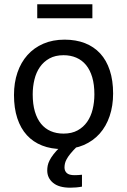

<svg xmlns="http://www.w3.org/2000/svg" viewBox="-20 -683 590 891"><path d="M504.9 -249Q504.9 -191.9 488.8 -144.3Q472.7 -96.7 442.4 -62.7Q412.1 -28.8 368.7 -10Q325.2 8.8 270 8.8Q217.3 8.8 175.5 -7.6Q133.8 -23.9 104.7 -55.7Q75.7 -87.4 60.3 -134.3Q44.9 -181.2 44.9 -242.2Q44.9 -299.3 61 -346.4Q77.1 -393.6 107.4 -427.5Q137.7 -461.4 181.2 -480.2Q224.6 -499 279.8 -499Q332.5 -499 374.3 -482.7Q416 -466.3 445.1 -434.8Q474.1 -403.3 489.5 -356.4Q504.9 -309.6 504.9 -249ZM418 -245.1Q418 -290.5 408 -324.5Q397.9 -358.4 379.4 -381.1Q360.8 -403.8 334.2 -415.3Q307.6 -426.8 274.9 -426.8Q236.8 -426.8 209.7 -411.9Q182.6 -397 165.3 -372.1Q147.9 -347.2 139.9 -314.2Q131.8 -281.2 131.8 -245.1Q131.8 -199.7 141.8 -165.5Q151.9 -131.3 170.4 -108.6Q189 -85.9 215.3 -74.5Q241.7 -63 274.9 -63Q313 -63 340.1 -77.9Q367.2 -92.8 384.5 -117.7Q401.9 -142.6 409.9 -175.5Q418 -208.5 418 -245.1ZM360.4 183.1Q348.1 185.5 333.3 186.8Q318.4 188 306.2 188Q253.4 188 226.3 165.5Q199.2 143.1 199.2 107.9Q199.2 96.7 201.4 85.4Q203.6 74.2 210 61.5Q216.3 48.8 227.8 33.7Q239.3 18.6 258.3 0H334.5Q316.9 17.6 306.2 31Q295.4 44.4 289.6 55.2Q283.7 65.9 281.5 75.4Q279.3 85 279.3 94.2Q279.3 109.9 289.8 119.9Q300.3 129.9 326.2 129.9Q333 129.9 342.5 129.4Q352.1 128.9 360.4 127.9ZM408.7 -598.1H152.8V-663.1H408.7ZM5.9 -490.2Z"/></svg>

Font: Code New Roman
Style: Regular
Weight: 400
Monospace: yes
Designer: Sam Radian
Foundry: Code New Roman
Version: Version 2.00 November 29, 2014